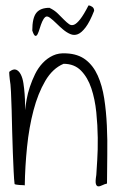

<svg xmlns="http://www.w3.org/2000/svg" viewBox="-20 -676 436 700"><path d="M33.2 -4.9Q31.2 -20.5 29.8 -50.3Q28.3 -80.1 26.9 -117.7Q25.4 -155.3 24.4 -196.3Q23.4 -237.3 22.5 -274.4Q21.5 -311.5 20 -341.3Q18.6 -371.1 15.6 -386.7Q15.6 -387.7 15.1 -391.6Q14.6 -395.5 14.2 -400.4Q13.7 -405.3 13.7 -408.7Q13.7 -412.1 13.7 -414.1Q28.3 -425.8 38.6 -421.9Q48.8 -418 55.7 -404.8Q62.5 -391.6 65.4 -372.1Q68.4 -352.5 69.8 -333Q71.3 -313.5 71.3 -297.4Q71.3 -281.2 71.3 -274.4Q73.2 -291 77.1 -313.5Q81.1 -335.9 88.9 -359.4Q96.7 -382.8 107.9 -405.8Q119.1 -428.7 135.7 -446.3Q152.3 -463.9 173.3 -473.6Q194.3 -483.4 221.7 -481.4Q264.6 -479.5 292.5 -458Q320.3 -436.5 336.4 -400.4Q352.5 -364.3 359.9 -317.4Q367.2 -270.5 369.6 -217.8Q372.1 -165 371.1 -110.8Q370.1 -56.6 370.1 -6.8Q361.3 -4.9 352.5 -0.5Q343.8 3.9 337.9 3.4Q332 2.9 329.6 -5.4Q327.1 -13.7 331.1 -38.1Q332 -55.7 334.5 -92.3Q336.9 -128.9 336.4 -173.8Q335.9 -218.8 331.1 -266.6Q326.2 -314.5 313 -354Q299.8 -393.6 275.4 -418.5Q251 -443.4 211.9 -443.4Q171.9 -426.8 145 -380.9Q118.2 -335 102.1 -273.4Q85.9 -211.9 78.6 -140.1Q71.3 -68.4 70.3 0Q68.4 -1 63 -1Q57.6 -1 51.3 -1.5Q44.9 -2 39.6 -2.9Q34.2 -3.9 33.2 -4.9ZM162.1 -611.3Q151.4 -619.1 145 -613.8Q138.7 -608.4 133.8 -597.2Q128.9 -585.9 125 -572.8Q121.1 -559.6 117.2 -551.8Q113.3 -543.9 108.4 -545.4Q103.5 -546.9 97.7 -564.5Q97.7 -610.4 112.3 -628.9Q127 -647.5 160.2 -647.5Q178.7 -638.7 190.9 -626.5Q203.1 -614.3 213.4 -604Q223.6 -593.8 231.9 -587.9Q240.2 -582 250 -585.9Q259.8 -589.8 272.5 -606Q285.2 -622.1 302.7 -656.2Q308.6 -656.2 315.9 -651.4Q323.2 -646.5 323.2 -636.7Q307.6 -596.7 292.5 -576.7Q277.3 -556.6 263.7 -551.3Q250 -545.9 236.3 -551.8Q222.7 -557.6 210 -568.4Q197.3 -579.1 185.5 -590.8Q173.8 -602.5 162.1 -611.3Z"/></svg>

Font: Annie Use Your Telescope
Style: Regular
Weight: 400
Designer: Kimberly Geswein
Foundry: Kimberly Geswein
Version: Version 1.002 2001